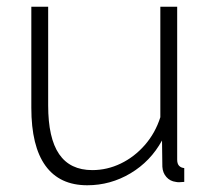

<svg xmlns="http://www.w3.org/2000/svg" viewBox="-20 -540 627 570"><path d="M73 -220V-520H123V-227Q123 -130 155.5 -82.5Q188 -35 254 -35Q298 -35 338.5 -54.5Q379 -74 410 -109.5Q441 -145 456 -192V-520H506V-66Q506 -54 511.5 -48Q517 -42 527 -41V0Q517 1 511.5 1Q506 1 502 0Q485 -2 474 -14.5Q463 -27 462 -45L461 -123Q427 -61 367.5 -25.5Q308 10 239 10Q157 10 115 -48Q73 -106 73 -220Z"/></svg>

Font: Raleway Thin Light
Style: Regular
Weight: 300
Version: Version 4.026